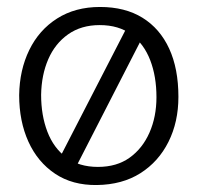

<svg xmlns="http://www.w3.org/2000/svg" viewBox="-20 -518 567 551"><path d="M258 13Q188 14 138 -19.5Q88 -53 61.5 -111.5Q35 -170 35 -245Q36 -317 64 -374.5Q92 -432 144 -465Q196 -498 267 -498Q339 -498 389 -467Q439 -436 465.5 -378.5Q492 -321 492 -240Q492 -168 463.5 -111Q435 -54 383 -21Q331 12 258 13ZM261 -39Q315 -39 352 -65.5Q389 -92 409 -137.5Q429 -183 429 -239Q429 -299 411 -345.5Q393 -392 357 -419Q321 -446 266 -446Q213 -446 175.5 -419.5Q138 -393 118.5 -348Q99 -303 98 -246Q98 -187 116 -140Q134 -93 170.5 -66Q207 -39 261 -39ZM191 -25 143 -49 350 -451 393 -419Z"/></svg>

Font: Catamaran Light
Style: Regular
Weight: 300
Designer: Pria Ravichandran
Version: Version 2.000